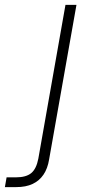

<svg xmlns="http://www.w3.org/2000/svg" viewBox="-131 -546 359 786"><path d="M-111 220 -104 180H-66Q-24 180 -3 162.5Q18 145 26 103L137 -526H182L70 107Q64 144 47 169Q30 194 2.5 207Q-25 220 -65 220Z"/></svg>

Font: DM Sans 9pt ExtraLight
Style: Italic
Weight: 250
Italic angle: -10°
Version: Version 4.004;gftools[0.9.30]